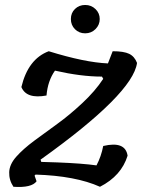

<svg xmlns="http://www.w3.org/2000/svg" viewBox="-20 -751 585 772"><path d="M381 -674.5Q381 -651 364 -634Q347 -617 322.5 -617Q298 -617 281.5 -633.5Q265 -650 265 -674.5Q265 -699 281.5 -715Q298 -731 322.5 -731Q347 -731 364 -714.5Q381 -698 381 -674.5ZM167 -367Q86 -352 66 -401Q93 -514 176 -545Q321 -500 414 -496L433 -545Q478 -545 499.5 -534.5Q521 -524 531 -498Q514 -374 143 -109L146 -100Q166 -99 210 -98Q312 -94 368 -86Q387 -122 395 -164Q484 -185 493 -125Q468 -44 382 0Q284 -44 123 -49L119 -45L127 -22Q107 5 34 0Q16 -27 17 -58.5Q18 -90 45.5 -121Q73 -152 117.5 -185Q162 -218 210.5 -253Q259 -288 311 -336.5Q363 -385 395 -434L390 -443Q306 -443 201 -467Q172 -426 167 -367Z"/></svg>

Font: Tillana Medium
Style: Regular
Weight: 500
Designer: Lipi Raval (Devanagari, Latin), Jonny Pinhorn (Latin)
Foundry: Indian Type Foundry
Version: Version 2.003;PS 1.0;hotconv 1.0.79;makeotf.lib2.5.61930; tt